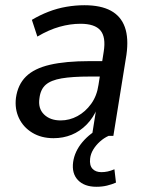

<svg xmlns="http://www.w3.org/2000/svg" viewBox="-20 -520 565 735"><path d="M185 9Q138 9 103.5 -12Q69 -33 52.5 -68Q36 -103 41 -145Q48 -196 79.5 -227Q111 -258 171 -272Q231 -286 323 -286H384L375 -227H324Q257 -227 216 -220Q175 -213 155 -195.5Q135 -178 131 -144Q125 -105 148.5 -82Q172 -59 212 -59Q246 -59 276.5 -75.5Q307 -92 329 -122.5Q351 -153 357 -195L377 -322Q386 -378 364.5 -403.5Q343 -429 288 -429Q249 -429 208 -417.5Q167 -406 123 -380L102 -444Q132 -462 165.5 -475Q199 -488 234 -494Q269 -500 303 -500Q366 -500 404.5 -479Q443 -458 458 -416Q473 -374 464 -310L414 0H332L349 -107H353Q338 -70 312 -43.5Q286 -17 254 -4Q222 9 185 9ZM349 195Q303 195 278.5 169.5Q254 144 260 100Q266 59 295.5 24Q325 -11 371 -34L396 0Q378 8 362.5 22Q347 36 337 52.5Q327 69 325 87Q322 113 334 126Q346 139 368 139Q380 139 392 136.5Q404 134 418 128L424 179Q408 186 389.5 190.5Q371 195 349 195Z"/></svg>

Font: Nunito Sans 10pt SemiCondensed Medium
Style: Italic
Weight: 500
Width: 4
Italic angle: -9°
Designer: Vernon Adams
Foundry: Vernon Adams
Version: Version 3.101;gftools[0.9.27]